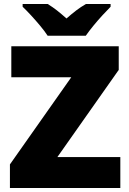

<svg xmlns="http://www.w3.org/2000/svg" viewBox="-20 -947 651 967"><path d="M586 0H30V-119L339 -558H37V-714H578V-595L269 -156H586ZM220 -767Q205 -790 182.5 -817Q160 -844 136.5 -869.5Q113 -895 94 -913V-927H220Q246 -911 267.5 -894Q289 -877 315 -854Q341 -877 364 -894.5Q387 -912 413 -927H537V-913Q520 -896 496.5 -870.5Q473 -845 450.5 -817.5Q428 -790 412 -767Z"/></svg>

Font: Noto Sans Meetei Mayek Black
Style: Regular
Weight: 900
Designer: Monotype Design Team and Neelakash Kshetrimayum
Foundry: Monotype Imaging Inc.
Version: Version 2.002; ttfautohint (v1.8.4.7-5d5b)